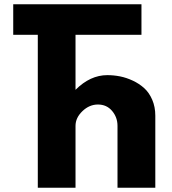

<svg xmlns="http://www.w3.org/2000/svg" viewBox="-20 -880 804 900"><path d="M42 -716.8V-859.9H643.1V-716.8H334V-459Q402.8 -527.8 482.9 -527.8Q512.7 -527.8 542.5 -522Q572.3 -516.1 602.5 -502Q632.8 -487.8 656 -466.8Q679.2 -445.8 693.6 -412.4Q708 -378.9 708 -337.9V0H530.8V-290Q530.8 -330.1 505.4 -360.1Q480 -390.1 439 -390.1Q398.9 -390.1 366.5 -359.1Q334 -328.1 334 -290V0H157.2V-716.8Z"/></svg>

Font: Hussar Preview
Style: Bold
Weight: 700
Foundry: Cannot Into Space Fonts, PlusOne Fonts
Version: Version 2.29RC2 "Millennial"